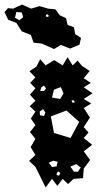

<svg xmlns="http://www.w3.org/2000/svg" viewBox="-101 -798 444 846"><path d="M55 -63 27 -89 55 -115 34 -150 55 -186 31 -216 55 -246 35 -276 55 -306 30 -330 55 -354 31 -381 55 -409 32 -433 55 -457 29 -484 60 -505 76 -537 100 -510 138 -533 175 -510 197 -546 219 -510 241 -531 260 -508 294 -485 268 -453 299 -433 268 -413 307 -387 268 -362 301 -342 268 -322 295 -280 268 -238 289 -214 268 -190 305 -160 268 -131 296 -93 268 -55 265 -13 223 -10 199 13 175 -10 152 21 128 -10 100 28ZM92 -421 81 -413 76 -397H93L102 -409ZM167 -414 137 -403 128 -368 164 -362 179 -386ZM222 -357 214 -355 218 -346 227 -345V-353ZM89 -317 74 -307 75 -290 93 -287 99 -302ZM248 -261 192 -311 123 -285 137 -212 210 -190ZM153 -85 134 -90 114 -81 128 -62 148 -65ZM255 -60 235 -75 209 -64 224 -42 242 -41ZM157 -43 150 -37 148 -27 159 -24 165 -35ZM83 -606 47 -610 35 -644 -5 -660 -29 -697 -65 -711 -81 -745 -66 -762 -43 -760 -4 -778 36 -760 73 -771 111 -760 143 -757 162 -731 190 -718 197 -688 225 -678 230 -648 256 -631 249 -601 208 -584 167 -600 137 -582ZM-5 -743 -29 -745 -35 -720 -16 -709 1 -722ZM109 -735 102 -733 101 -726 107 -723 115 -727Z"/></svg>

Font: Rubik Gemstones
Style: Regular
Weight: 400
Designer: Hubert and Fischer, NaN
Foundry: Hubert and Fischer, NaN
Version: Version 2.200